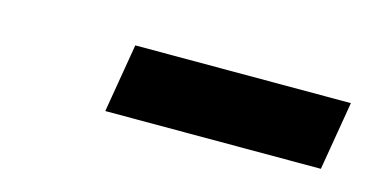

<svg xmlns="http://www.w3.org/2000/svg" viewBox="-29 -737 463 240"><g transform="rotate(15 202.5 -617.5)"><path d="M126 -662H405L390 -573H111Z"/></g></svg>

Font: Libra Serif Modern
Style: Bold Italic
Weight: 700
Italic angle: -12°
Designer: Stefan Peev, Context Ltd
Foundry: Stefan Peev, Context Ltd
Version: Version 1.000